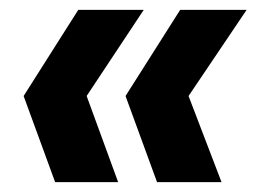

<svg xmlns="http://www.w3.org/2000/svg" viewBox="-20 -490 521 390"><path d="M299 -120 235 -295 346 -470H481L363 -295L430 -120ZM92 -120 28 -295 139 -470H272L156 -295L220 -120Z"/></svg>

Font: Host Grotesk Black
Style: Italic
Weight: 900
Italic angle: -8°
Designer: Doğukan Karapınar based on Poppins by Indian Type Foundry, Jonny Pinhorn
Foundry: Element Type
Version: Version 1.000; ttfautohint (v1.8.4.7-5d5b);gftools[0.9.33]